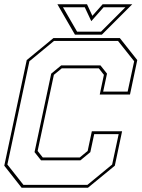

<svg xmlns="http://www.w3.org/2000/svg" viewBox="-20 -878 662 898"><path d="M81 0 0 -103 105 -597 230 -700H540.5L622 -597L588 -436H446.5L466 -528L442 -558.5H269L232 -528L156 -172L180 -141.5H353L390 -172L409.5 -264H551L517 -103L391.5 0ZM89.5 -13.5H389L504.5 -108.5L535 -250.5H420.5L402.5 -166.5L356 -128H172L141.5 -166.5L219.5 -533.5L266 -572H450L480.5 -533.5L462.5 -449.5H577L607.5 -591.5L532 -686.5H232.5L117.5 -591.5L14.5 -108.5ZM330.5 -716 248.5 -858H387L412 -804L460 -858H598.5L456.5 -716ZM340.5 -730H452.5L566.5 -844H464.5L407 -779L376.5 -844H274.5Z"/></svg>

Font: Tourney Thin Thin
Style: Italic
Weight: 250
Italic angle: -12°
Version: Version 1.015